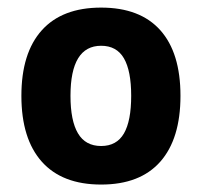

<svg xmlns="http://www.w3.org/2000/svg" viewBox="-20 -481 534 508"><path d="M36.6 -227.5Q36.6 -340.8 90.6 -400.9Q144.5 -460.9 247.6 -460.9Q350.6 -460.9 404.1 -401.1Q457.5 -341.3 457.5 -227.5Q457.5 -113.8 404.1 -53.2Q350.6 7.3 247.6 7.3Q144.5 7.3 90.6 -53.2Q36.6 -113.8 36.6 -227.5ZM327.1 -227.5Q327.1 -293.5 307.9 -326.7Q288.6 -359.9 247.6 -359.9Q166.5 -359.9 166.5 -227.5Q166.5 -161.6 186.3 -128.2Q206.1 -94.7 247.6 -94.7Q288.6 -94.7 307.9 -127.9Q327.1 -161.1 327.1 -227.5Z"/></svg>

Font: Jaldi
Style: Bold
Weight: 400
Designer: Pablo Cosgaya and Nicolas Silva
Foundry: Omnibus-Type
Version: Version 1.007